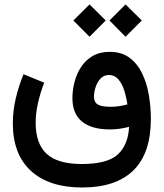

<svg xmlns="http://www.w3.org/2000/svg" viewBox="-20 -625 742 870"><path d="M476.1 -532.2 548.8 -605 622.6 -532.2 548.8 -458.5ZM312.5 -532.2 385.7 -605 459 -532.2 385.7 -458.5ZM180.2 -250.5Q162.6 -204.6 152.1 -158.2Q141.6 -111.8 141.6 -68.8Q141.6 26.4 191.7 72.3Q241.7 118.2 350.6 118.2Q466.8 118.2 513.9 74.7Q561 31.2 564.9 -50.3Q543.5 -44.9 522.9 -41.7Q502.4 -38.6 477.5 -38.6Q395 -38.6 351.6 -74.2Q308.1 -109.9 308.1 -180.2Q308.1 -215.3 317.4 -252.2Q326.7 -289.1 346.7 -320.3Q366.7 -351.6 399.2 -370.8Q431.6 -390.1 477.5 -390.1Q530.3 -390.1 566.2 -363.8Q602.1 -337.4 623.5 -293.5Q645 -249.5 654.3 -195.3Q663.6 -141.1 663.6 -85.9Q663.6 69.3 584.5 147Q505.4 224.6 352.1 224.6Q203.1 224.6 120.6 149.7Q38.1 74.7 38.1 -66.4Q38.1 -121.1 51 -177.2Q64 -233.4 86.4 -288.6ZM557.1 -151.9Q552.7 -184.1 543 -214.8Q533.2 -245.6 516.4 -265.4Q499.5 -285.2 474.1 -285.2Q450.2 -285.2 435.1 -268.6Q419.9 -252 412.8 -229Q405.8 -206.1 405.8 -187Q405.8 -161.6 423.3 -151.4Q440.9 -141.1 481.9 -141.1Q518.1 -141.1 557.1 -151.9Z"/></svg>

Font: Vazir Medium WOL
Style: Medium-WOL
Weight: 500
Designer: Saber Rastikerdar
Foundry: Saber Rastikerdar
Version: Version 27.0.1